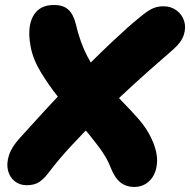

<svg xmlns="http://www.w3.org/2000/svg" viewBox="-20 -732 757 764"><path d="M87 5Q59 5 39 -10.5Q19 -26 12 -53Q5 -80 15.5 -113.5Q26 -147 59 -183Q112 -242 161.5 -295.5Q211 -349 256 -396Q301 -443 341.5 -483.5Q382 -524 417.5 -557.5Q453 -591 482.5 -617.5Q512 -644 536 -663Q564 -687 584.5 -697Q605 -707 630 -707Q660 -707 682 -691Q704 -675 712.5 -649Q721 -623 711.5 -593.5Q702 -564 670 -536Q625 -497 572.5 -450.5Q520 -404 466 -353.5Q412 -303 359.5 -251Q307 -199 260.5 -148.5Q214 -98 179 -52Q156 -21 136.5 -8Q117 5 87 5ZM514 12Q483 12 460 -5.5Q437 -23 420 -66Q406 -104 372.5 -148.5Q339 -193 297 -242Q255 -291 214 -342.5Q173 -394 142 -445.5Q111 -497 102 -546Q92 -598 100 -635Q108 -672 131.5 -692Q155 -712 193 -712Q231 -713 252 -693.5Q273 -674 282 -635Q299 -562 328 -507Q357 -452 393 -409Q429 -366 465.5 -329Q502 -292 533 -256.5Q564 -221 583 -180Q609 -124 604.5 -80.5Q600 -37 575 -12.5Q550 12 514 12Z"/></svg>

Font: Shantell Sans ExtraBold
Style: Italic
Weight: 800
Italic angle: -11°
Designer: Stephen Nixon, Anya Danilova, Shantell Martin
Foundry: Arrow Type
Version: Version 1.011;[c5ecc13dd]